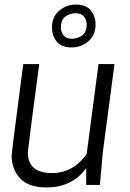

<svg xmlns="http://www.w3.org/2000/svg" viewBox="-20 -811 568 842"><path d="M295 -641Q319 -641 339.5 -655Q360 -669 360 -704Q360 -723 348.5 -738Q337 -753 312 -753Q288 -753 267.5 -739Q247 -725 247 -690Q247 -671 258.5 -656Q270 -641 295 -641ZM295 -603Q249 -603 228.5 -629Q208 -655 208 -690Q208 -738 240 -764.5Q272 -791 312 -791Q358 -791 378.5 -765Q399 -739 399 -704Q399 -656 367 -629.5Q335 -603 295 -603ZM184 11Q106 11 68.5 -28.5Q31 -68 31 -129Q31 -142 82 -530H152Q104 -169 102 -144Q102 -52 208 -52Q300 -52 360 -135L412 -530H482L431 -144L418 0H358V-74Q297 11 184 11Z"/></svg>

Font: Tanohe Sans
Style: Italic
Weight: 400
Designer: Village Type and Design LLC & Cristiano Sobral
Foundry: Cooper Hewitt Smithsonian Design Museum
Version: Version 1.00;September 29, 2021;FontCreator 13.0.0.2655 64-b